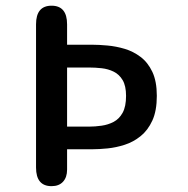

<svg xmlns="http://www.w3.org/2000/svg" viewBox="-20 -644 659 674"><path d="M303.5 -487Q327.5 -487 357.5 -484.2Q387.5 -481.5 417.8 -472.5Q448 -463.5 473.5 -444.2Q499 -425 514.8 -391.8Q530.5 -358.5 530.5 -307.5Q530.5 -255 514.8 -220.8Q499 -186.5 473.5 -166Q448 -145.5 417.8 -135.8Q387.5 -126 357.5 -123Q327.5 -120 303.5 -120H215.5V-48.5Q215.5 -21.5 201.2 -6Q187 9.5 161 9.5Q106.5 9.5 106.5 -56V-558.5Q106.5 -624 161 -624Q215.5 -624 215.5 -558.5V-487ZM292.5 -199.5Q314 -199.5 336.8 -202.8Q359.5 -206 379 -216.2Q398.5 -226.5 410.5 -248.2Q422.5 -270 422.5 -307.5Q422.5 -342.5 410.5 -362.8Q398.5 -383 379 -392.5Q359.5 -402 336.8 -404.5Q314 -407 292.5 -407H215.5V-199.5Z"/></svg>

Font: Sono ExtraLight Monospace Medium
Style: Regular
Weight: 500
Version: Version 2.112